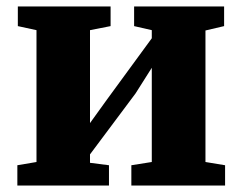

<svg xmlns="http://www.w3.org/2000/svg" viewBox="-20 -572 748 592"><path d="M33.5 0V-62.5L92.5 -72.5V-479L35 -491.5V-552H321V-491.5L257.5 -479V-192.5L309 -264L448 -454V-479L393.5 -491.5V-552H671V-491.5L613.5 -478V-72.5L674 -62.5V0H385V-62.5L448 -72.5V-363L398 -284L257.5 -96V-70L316 -62.5V0Z"/></svg>

Font: Merriweather 28pt Black
Style: Regular
Weight: 900
Version: Version 2.100